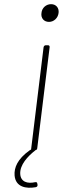

<svg xmlns="http://www.w3.org/2000/svg" viewBox="-20 -718 325 921"><path d="M215 -613C238 -613 258 -631 261 -656C264 -680 249 -698 225 -698C201 -698 181 -680 179 -656C175 -631 191 -613 215 -613ZM148 156C112 164 79 155 77 116C75 73 112 32 151 2C152 1 154 0 156 0C157 0 159 -4 159 -10L218 -491C219 -497 216 -501 210 -501H200C194 -501 190 -497 189 -491L129 0H128C128 0 125 1 121 4C64 45 47 86 50 124C55 180 106 188 151 180C157 179 161 175 160 168L159 163C158 156 155 155 148 156Z"/></svg>

Font: Barlow Thin
Style: Italic
Weight: 250
Italic angle: -7°
Designer: Jeremy Tribby
Foundry: Tribby Type
Version: Version 1.422;hotconv 1.0.109;makeotfexe 2.5.65596